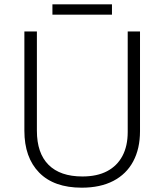

<svg xmlns="http://www.w3.org/2000/svg" viewBox="-20 -860 762 890"><path d="M629 -252Q629 -171 597.5 -112Q566 -53 505.5 -21.5Q445 10 359 10Q230 10 161.5 -60Q93 -130 93 -254V-714H151V-254Q151 -150 205 -96Q259 -42 362 -42Q430 -42 476.5 -66.5Q523 -91 547.5 -137Q572 -183 572 -248V-714H629ZM499 -840V-792H223V-840Z"/></svg>

Font: Noto Sans Hebrew Light
Style: Regular
Weight: 300
Designer: Monotype Design Team
Foundry: Monotype Imaging Inc.
Version: Version 2.003